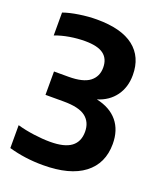

<svg xmlns="http://www.w3.org/2000/svg" viewBox="-140 -840 788 938"><g transform="rotate(20 254.0 -370.5)"><path d="M195 9.5Q101.5 9.5 18 -14.5V-133.5Q58 -122 104 -115.8Q150 -109.5 189.5 -109.5Q264 -109.5 299 -135.8Q334 -162 334 -213.5Q334 -263.5 299.5 -290.5Q265 -317.5 185 -317.5H90.5V-439H166Q241.5 -439 275.8 -465.5Q310 -492 310 -538.5Q310 -584.5 279.5 -607.5Q249 -630.5 183 -630.5Q144 -630.5 103.8 -623.8Q63.5 -617 29 -604V-723Q62.5 -735 110 -742.2Q157.5 -749.5 201.5 -749.5Q329 -749.5 393.8 -698.8Q458.5 -648 458.5 -554Q458.5 -490.5 425.8 -445.5Q393 -400.5 334 -382.5Q406 -367 443.8 -321.2Q481.5 -275.5 481.5 -204Q481.5 -102.5 408.2 -46.5Q335 9.5 195 9.5Z"/></g></svg>

Font: Encode Sans SmCnd
Style: Bold
Weight: 700
Width: 4
Designer: Multiple Designers
Foundry: Impallari Type
Version: Version 3.002; ttfautohint (v1.8.3) -l 8 -r 50 -G 200 -x 14 